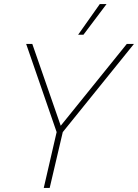

<svg xmlns="http://www.w3.org/2000/svg" viewBox="-20 -919 675 939"><path d="M468 -899H501L388 -749H362ZM194 0 257 -273 108 -704H138L277 -304L600 -704H635L287 -273L223 0Z"/></svg>

Font: Prodigy Sans ExtraLight
Style: Italic
Weight: 200
Italic angle: -13°
Designer: Wei Huang
Foundry: Wei Huang
Version: Version 1.003; ttfautohint (v1.8.3)